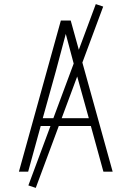

<svg xmlns="http://www.w3.org/2000/svg" viewBox="-20 -835 640 934"><path d="M72 0 276 -735H324L528 0H483L422 -222H178L117 0ZM188 -260H412L348 -490Q336 -535 324 -580Q312 -625 300 -670Q288 -625 276 -580Q264 -535 252 -490ZM154 79 118 67 446 -815 482 -803Z"/></svg>

Font: Iosevka Extralight Extended
Style: Regular
Weight: 200
Width: 7
Monospace: yes
Designer: Belleve Invis
Foundry: Belleve Invis
Version: Version 32.5.0; ttfautohint (v1.8.4)